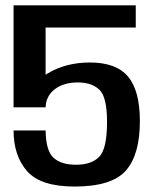

<svg xmlns="http://www.w3.org/2000/svg" viewBox="-20 -695 588 722"><path d="M260.5 6.5Q400 6.5 453 -53.2Q506 -113 506 -239.5Q506 -354 461.5 -407Q417 -460 318 -460Q226.5 -460 157.5 -417.8Q88.5 -375.5 83 -294L151.5 -291.5Q153 -334 186 -359.5Q219 -385 273 -385Q325 -385 353.8 -357.5Q382.5 -330 382.5 -237Q382.5 -134.5 352.8 -105Q323 -75.5 266.5 -75.5Q209.5 -75.5 181 -102Q152.5 -128.5 151.5 -204.5H31Q31 -109.5 81.8 -51.5Q132.5 6.5 260.5 6.5ZM31 -291.5H151.5V-591.5H490.5V-675H31Z"/></svg>

Font: Anybody UltraCondensed Thin Medium
Style: Regular
Weight: 500
Version: Version 1.111